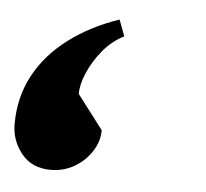

<svg xmlns="http://www.w3.org/2000/svg" viewBox="-35 -164 404 376"><g transform="rotate(5 166.5 24.5)"><path d="M186 -128 198 -96Q174 -84 156.5 -62.5Q139 -41 129 -18Q119 5 119 24L170 91Q170 113 157 133Q144 153 123 165Q102 177 77 177Q40 177 19.5 151.5Q-1 126 -1 94Q-1 41 22 -2Q45 -45 87.5 -77Q130 -109 186 -128Z"/></g></svg>

Font: Lemonada
Style: Regular
Weight: 400
Designer: Mohamed Gaber (Arabic), Eduardo Tunni (Latin)
Foundry: Kief Type Foundry
Version: Version 4.005